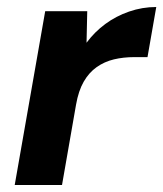

<svg xmlns="http://www.w3.org/2000/svg" viewBox="-20 -528 466 548"><path d="M22 0 109 -496H229L227 -406Q250 -437 280.5 -459.5Q311 -482 348.5 -495Q386 -508 426 -508L401 -365H364Q332 -365 305 -358.5Q278 -352 256 -336.5Q234 -321 219 -295Q204 -269 197 -229L157 0Z"/></svg>

Font: DM Sans 24pt
Style: Bold Italic
Weight: 700
Italic angle: -10°
Designer: Colophon Foundry, Jonny Pinhorn
Foundry: Colophon Foundry
Version: Version 4.004;gftools[0.9.30]